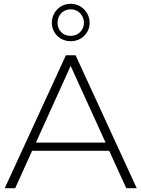

<svg xmlns="http://www.w3.org/2000/svg" viewBox="-20 -991 745 1011"><path d="M352 -774C295 -774 253 -818 253 -871C253 -925 295 -971 352 -971C409 -971 452 -925 452 -871C452 -818 410 -774 352 -774ZM352 -942C312 -942 283 -911 283 -871C283 -832 311 -802 352 -802C393 -802 422 -833 422 -871C422 -910 392 -942 352 -942ZM700 0C700 0 645 0 645 0C645 0 555 -197 555 -197C555 -197 149 -197 149 -197C149 -197 60 0 60 0C60 0 5 0 5 0C5 0 327 -700 327 -700C327 -700 378 -700 378 -700C378 -700 700 0 700 0ZM352 -644C352 -644 169 -240 169 -240C169 -240 536 -240 536 -240C536 -240 352 -644 352 -644Z"/></svg>

Font: TamingNoise
Style: Regular
Weight: 500
Designer: Julieta Ulanovsky
Foundry: Julieta Ulanovsky
Version: ""